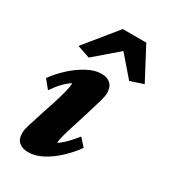

<svg xmlns="http://www.w3.org/2000/svg" viewBox="-166 -733 725 822"><g transform="rotate(30 197.0 -321.5)"><path d="M107.4 7.8Q78.1 7.8 61 -6.3Q43.9 -20.5 43.9 -52.7Q43.9 -66.4 52.2 -94.2Q60.5 -122.1 72.3 -157.2Q84 -192.4 95.7 -228.5Q107.4 -264.6 115.2 -294.9Q123 -325.2 123 -342.8Q104.5 -331.1 85.9 -312Q67.4 -293 47.9 -264.6L14.6 -305.7Q39.1 -339.8 72.8 -370.6Q106.4 -401.4 143.1 -420.9Q179.7 -440.4 212.9 -440.4Q241.2 -440.4 257.3 -424.8Q273.4 -409.2 273.4 -378.9Q273.4 -365.2 265.1 -336.9Q256.8 -308.6 245.6 -271.5Q234.4 -234.4 222.7 -198.2Q210.9 -162.1 202.6 -132.8Q194.3 -103.5 194.3 -88.9Q212.9 -100.6 231.9 -120.1Q251 -139.6 270.5 -164.1L303.7 -127Q279.3 -92.8 246.1 -61.5Q212.9 -30.3 176.8 -11.2Q140.6 7.8 107.4 7.8ZM393.6 -494.1 329.1 -472.7 215.8 -603.5H281.2L128.9 -472.7L66.4 -494.1L194.3 -651.4H310.5Z"/></g></svg>

Font: Crimson Pro ExtraBold
Style: Italic
Weight: 800
Italic angle: -12°
Designer: Jacques Le Bailly
Foundry: Baron von Fonthausen
Version: Version 1.003